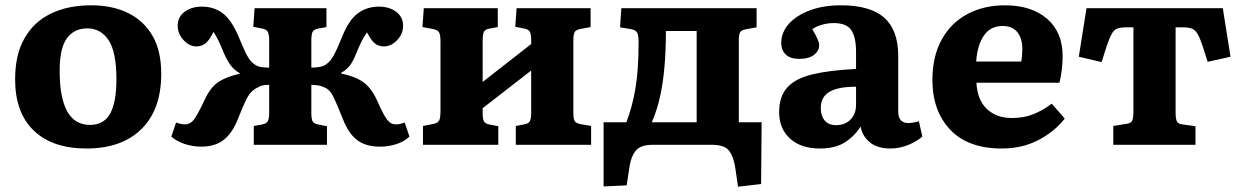

<svg xmlns="http://www.w3.org/2000/svg" viewBox="-20 -546 4682 724"><path d="M306 14Q178 14 107.5 -53.5Q37 -121 37 -247Q37 -340 72.5 -402Q108 -464 172.5 -495Q237 -526 324 -526Q403 -526 462 -497.5Q521 -469 554.5 -412Q588 -355 588 -268Q588 -133 513.5 -59.5Q439 14 306 14ZM319 -75Q372 -75 395.5 -118Q419 -161 419 -247Q419 -350 389.5 -394.5Q360 -439 309 -439Q260 -439 232.5 -402Q205 -365 205 -279Q205 -75 319 -75Z M739 7Q707 7 676.5 -3Q646 -13 626 -31L644 -84Q651 -81 660.5 -79Q670 -77 678 -77Q697 -77 710.5 -94Q724 -111 750 -166Q772 -215 801.5 -235.5Q831 -256 884 -268V-270Q863 -282 850 -299.5Q837 -317 825 -344Q813 -373 804.5 -391Q796 -409 785 -426Q771 -396 756 -383.5Q741 -371 720 -371Q694 -371 672 -395Q650 -419 650 -449Q650 -482 676 -501.5Q702 -521 741 -521Q787 -521 820 -496Q853 -471 880 -407Q901 -356 913 -334.5Q925 -313 939 -304Q949 -296 962.5 -293.5Q976 -291 995 -291V-394Q995 -416 990 -425.5Q985 -435 970 -438L935 -445L940 -515H1211V-444L1179 -438Q1163 -435 1158.5 -425.5Q1154 -416 1154 -392V-291Q1173 -291 1187.5 -294Q1202 -297 1212 -305Q1226 -315 1238 -336.5Q1250 -358 1270 -407Q1295 -470 1329 -495.5Q1363 -521 1409 -521Q1448 -521 1474 -501.5Q1500 -482 1500 -449Q1500 -418 1477.5 -394.5Q1455 -371 1428 -371Q1408 -371 1394 -382Q1380 -393 1364 -424Q1352 -407 1343 -389Q1334 -371 1323 -344Q1311 -314 1299 -298.5Q1287 -283 1266 -271V-269Q1319 -258 1349.5 -236.5Q1380 -215 1402 -167Q1418 -130 1429.5 -110.5Q1441 -91 1450.5 -84Q1460 -77 1473 -77Q1489 -77 1506 -84L1524 -31Q1503 -11 1473 -2Q1443 7 1413 7Q1359 7 1326.5 -18Q1294 -43 1273 -97Q1252 -150 1238 -179.5Q1224 -209 1202 -217Q1192 -222 1179.5 -224Q1167 -226 1154 -226V-121Q1154 -98 1158.5 -89Q1163 -80 1178 -77L1213 -70V0H937V-71L970 -77Q985 -80 990 -89.5Q995 -99 995 -123V-226Q986 -226 974 -224.5Q962 -223 954 -217Q927 -206 911.5 -176Q896 -146 877 -97Q856 -44 823.5 -18.5Q791 7 739 7Z M1575 0V-71L1615 -79Q1630 -82 1635.5 -91Q1641 -100 1641 -127V-390Q1641 -415 1635.5 -424Q1630 -433 1615 -436L1573 -444L1578 -515H1857V-444L1825 -438Q1809 -435 1804.5 -425.5Q1800 -416 1800 -392V-237L1983 -380V-395Q1983 -417 1978 -426Q1973 -435 1958 -438L1923 -445L1928 -515H2207V-444L2170 -437Q2152 -434 2147 -425Q2142 -416 2142 -393V-120Q2142 -98 2147 -89.5Q2152 -81 2169 -78L2209 -71V0H1925V-71L1957 -77Q1973 -80 1978 -89Q1983 -98 1983 -122V-280L1800 -138V-121Q1800 -98 1804.5 -89Q1809 -80 1824 -77L1859 -70V0Z M2763 158 2752 83Q2745 42 2728 21Q2711 0 2663 0H2441Q2396 0 2378 21.5Q2360 43 2354 81L2343 153L2256 157V-85H2342Q2364 -142 2376 -211.5Q2388 -281 2388 -388Q2388 -413 2382.5 -423Q2377 -433 2360 -436L2318 -443L2323 -515H2833V-443L2795 -436Q2776 -433 2771 -424.5Q2766 -416 2766 -398V-85H2852L2850 148ZM2438 -85H2607V-429H2491Q2491 -280 2469 -182Q2459 -135 2438 -85Z M3072 14Q3000 14 2959 -23.5Q2918 -61 2918 -123Q2918 -182 2948.5 -216Q2979 -250 3043 -265.5Q3107 -281 3208 -286V-351Q3208 -406 3190 -432.5Q3172 -459 3124 -459Q3101 -459 3079 -452.5Q3057 -446 3043 -436Q3069 -393 3069 -376Q3069 -354 3049.5 -339Q3030 -324 2994 -324Q2960 -324 2943 -340.5Q2926 -357 2926 -384Q2926 -424 2954.5 -456Q2983 -488 3034 -507Q3085 -526 3151 -526Q3262 -526 3314.5 -479Q3367 -432 3367 -336V-126Q3367 -82 3405 -82Q3422 -82 3445 -89L3458 -31Q3438 -13 3405 0.5Q3372 14 3338 14Q3289 14 3260.5 -9Q3232 -32 3225 -69Q3204 -34 3167 -10Q3130 14 3072 14ZM3133 -74Q3166 -74 3187 -95Q3208 -116 3208 -151V-219Q3140 -219 3107.5 -199.5Q3075 -180 3075 -139Q3075 -110 3089.5 -92Q3104 -74 3133 -74Z M3758 14Q3630 14 3563 -57Q3496 -128 3496 -244Q3496 -333 3530.5 -396Q3565 -459 3627 -492.5Q3689 -526 3770 -526Q3869 -526 3928 -475.5Q3987 -425 3987 -334Q3987 -283 3975 -234H3662Q3665 -170 3701 -135.5Q3737 -101 3796 -101Q3841 -101 3877 -115.5Q3913 -130 3946 -155L3995 -99Q3956 -49 3895 -17.5Q3834 14 3758 14ZM3661 -314H3831Q3835 -335 3835 -361Q3835 -402 3816 -425Q3797 -448 3761 -448Q3714 -448 3689.5 -411Q3665 -374 3661 -314Z M4178 0V-71L4228 -79Q4244 -81 4249 -90.5Q4254 -100 4254 -127V-443H4229Q4207 -443 4194 -438.5Q4181 -434 4172.5 -419Q4164 -404 4153 -372L4134 -312L4048 -332L4077 -515H4591L4620 -332L4534 -313L4514 -375Q4504 -405 4495 -419.5Q4486 -434 4473.5 -438.5Q4461 -443 4438 -443H4413V-121Q4413 -99 4417.5 -89Q4422 -79 4438 -77L4488 -70V0Z"/></svg>

Font: Literata 12pt
Style: Bold
Weight: 700
Designer: Latin by Veronika Burian and Jose Scaglione. Greek by Irene Vlachou. Cyrillic by Vera Evstafieva.
Foundry: TypeTogether
Version: Version 3.002